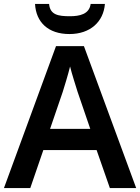

<svg xmlns="http://www.w3.org/2000/svg" viewBox="-20 -950 708 970"><path d="M510 -930H438C431 -878 382 -868 333 -868C274 -868 233 -875 228 -930H157C162 -838 223 -778 331 -778C436 -778 503 -840 510 -930ZM535 0H668L404 -717H263L0 0H133L199 -192H468ZM372 -486 436 -299H233L297 -486C304 -508 324 -573 334 -614C342 -580 364 -512 372 -486Z"/></svg>

Font: Noto Sans New Tai Lue Semibold
Style: Regular
Weight: 600
Designer: Monotype Design Team
Foundry: Monotype Imaging Inc.
Version: Version 2.004